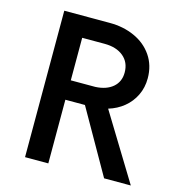

<svg xmlns="http://www.w3.org/2000/svg" viewBox="-103 -782 819 875"><g transform="rotate(15 306.0 -344.5)"><path d="M93.3 -689.9H308.6Q372.6 -689.9 425.5 -666Q478.5 -642.1 509.5 -596.7Q540.5 -551.3 540.5 -490.2Q540.5 -446.8 522.9 -410.4Q505.4 -374 474.1 -348.4Q442.9 -322.8 401.9 -310.5L592.3 1H466.3L295.4 -299.3H203.1V1H93.3ZM319.8 -391.1Q371.6 -393.6 401.9 -419.4Q432.1 -445.3 432.1 -488.8Q432.1 -536.6 398.9 -564.2Q365.7 -591.8 309.6 -591.8H204.1V-391.1Z"/></g></svg>

Font: Acari Sans SemiBold
Style: Regular
Weight: 600
Designer: Alfredo Marco Pradil and Stefan Peev
Foundry: Hanken Design Co.
Version: Version 1.045;January 11, 2019;FontCreator 11.5.0.2425 64-bi